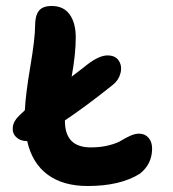

<svg xmlns="http://www.w3.org/2000/svg" viewBox="-20 -664 578 641"><path d="M272.9 -43Q190.4 -43 138.9 -81.1Q87.4 -119.1 70.8 -192.9Q47.9 -192.9 34.2 -206.1Q20.5 -219.2 22.7 -239.5Q24.9 -259.8 43.9 -277.8Q46.9 -280.8 53.5 -286.9Q60.1 -293 63 -295.9Q65.4 -348.6 81.3 -442.4Q97.2 -536.1 97.2 -579.1Q97.2 -611.3 109.6 -627.7Q122.1 -644 152.8 -644Q192.4 -644 212.6 -615.7Q232.9 -587.4 232.9 -539.1Q232.9 -483.4 219.2 -408.2Q260.7 -439.5 271 -448.2Q311 -479 338.9 -479Q365.2 -479 376.7 -461.2Q388.2 -443.4 382.3 -419.9Q376.5 -396.5 356.9 -380.9Q262.7 -305.7 196.8 -262.2V-259.8Q196.8 -171.9 283.2 -171.9Q316.9 -171.9 344 -179Q371.1 -186 385 -194.8Q398.9 -203.6 414.8 -210.7Q430.7 -217.8 443.8 -217.8Q463.9 -217.8 475.8 -204.1Q487.8 -190.4 487.8 -168Q487.8 -116.2 446.8 -84Q381.3 -43 272.9 -43Z"/></svg>

Font: Shantell Sans Irregular
Style: Regular
Weight: 600
Designer: Stephen Nixon, Anya Danilova, Shantell Martin
Foundry: Arrow Type
Version: Version 1.006;[9816181b4]